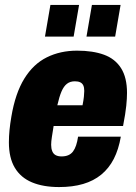

<svg xmlns="http://www.w3.org/2000/svg" viewBox="-20 -745 550 777"><path d="M219 12Q155 12 109.5 -7Q64 -26 40 -66Q16 -106 16 -169Q16 -193 18.5 -218.5Q21 -244 26 -273Q42 -368 78.5 -427Q115 -486 169.5 -513Q224 -540 292 -540Q356 -540 401 -523.5Q446 -507 470 -469Q494 -431 494 -369Q494 -347 491 -317Q488 -287 478 -235H197Q193 -210 190 -191Q187 -172 187 -159Q187 -144 191.5 -133Q196 -122 205.5 -117Q215 -112 229 -112Q245 -112 256.5 -117Q268 -122 275.5 -132Q283 -142 288 -157Q293 -172 296 -192H469Q460 -140 440.5 -102Q421 -64 390 -38.5Q359 -13 316.5 -0.5Q274 12 219 12ZM212 -319H314Q318 -339 319.5 -353.5Q321 -368 321 -377Q321 -391 317 -399.5Q313 -408 304.5 -412Q296 -416 283 -416Q264 -416 251 -406Q238 -396 229 -375Q220 -354 212 -319ZM162 -597 184 -725H300L278 -597ZM330 -597 352 -725H468L446 -597Z"/></svg>

Font: Archivo Condensed Black
Style: Italic
Weight: 900
Width: 3
Italic angle: -10°
Designer: Hector Gatti
Foundry: Omnibus-Type
Version: Version 2.001